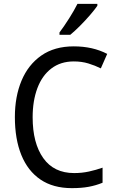

<svg xmlns="http://www.w3.org/2000/svg" viewBox="-20 -964 604 994"><path d="M362 -646Q294 -646 246 -609.5Q198 -573 173.5 -507.5Q149 -442 149 -357Q149 -223 204 -145.5Q259 -68 364 -68Q404 -68 440.5 -76Q477 -84 511 -96V-18Q477 -4 439.5 3Q402 10 352 10Q255 10 189.5 -34.5Q124 -79 90.5 -161.5Q57 -244 57 -358Q57 -464 91.5 -546.5Q126 -629 194 -676.5Q262 -724 362 -724Q460 -724 535 -685L502 -610Q472 -625 437.5 -635.5Q403 -646 362 -646ZM484 -934Q471 -915 446.5 -886.5Q422 -858 394 -830Q366 -802 344 -784H288V-796Q312 -828 338 -869Q364 -910 381 -944H484Z"/></svg>

Font: Noto Sans Gujarati SemiCondensed
Style: Regular
Weight: 400
Width: 4
Designer: Jelle Bosma - Monotype Design Team, Universal Thirst
Foundry: Monotype Imaging Inc.
Version: Version 2.106; ttfautohint (v1.8.4.7-5d5b)